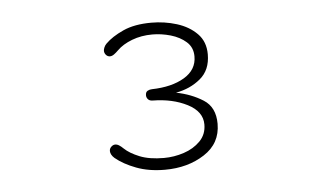

<svg xmlns="http://www.w3.org/2000/svg" viewBox="-34 -671 688 414"><g transform="rotate(-5 309.5 -464.0)"><path d="M193 -355Q193 -360.5 197 -364.2Q201 -368 205.5 -368Q210 -368 214.2 -365.2Q218.5 -362.5 223 -358Q234.5 -347 255.5 -338.5Q276.5 -330 308 -330Q330 -330 351.2 -337Q372.5 -344 386.8 -358.5Q401 -373 401 -394.5Q401 -422.5 369.2 -438.8Q337.5 -455 294.5 -455.5Q288 -455.5 284.5 -459.2Q281 -463 281 -468Q281 -475 285.5 -477.5Q290 -480 295 -480Q338 -481 365.2 -497.2Q392.5 -513.5 392.5 -542.5Q392.5 -562 379 -574Q365.5 -586 345.5 -591.8Q325.5 -597.5 306 -597.5Q282 -597.5 261.8 -589.8Q241.5 -582 229.5 -570Q224.5 -565 220 -561.8Q215.5 -558.5 211 -558.5Q206 -558.5 202.5 -562.5Q199 -566.5 199 -571.5Q199 -574.5 200.8 -578.8Q202.5 -583 206 -586.5Q220 -600.5 244.8 -611.8Q269.5 -623 306 -623Q334.5 -623 361 -614.8Q387.5 -606.5 404.5 -589.2Q421.5 -572 421.5 -544.5Q421.5 -510.5 399.2 -492Q377 -473.5 346 -468Q379 -461.5 404.2 -445.5Q429.5 -429.5 429.5 -393.5Q429.5 -351 393.5 -327.8Q357.5 -304.5 308 -304.5Q273 -304.5 246 -314.8Q219 -325 201.5 -339.5Q197 -343.5 195 -347.5Q193 -351.5 193 -355Z"/></g></svg>

Font: Sono ExtraLight
Style: Regular
Weight: 200
Designer: Tyler Finck
Foundry: Tyler Finck
Version: Version 2.112